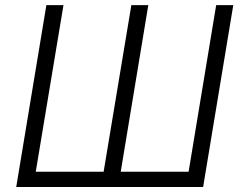

<svg xmlns="http://www.w3.org/2000/svg" viewBox="-20 -748 966 768"><path d="M165.5 -727.5H233.9L123 -61H394.5L505.4 -727.5H573.2L462.9 -61H734.4L844.7 -727.5H913.1L792.5 0H44.9Z"/></svg>

Font: Inter 20pt Light
Style: Italic
Weight: 300
Italic angle: -9.3988°
Version: Version 4.001;git-66647c0bb